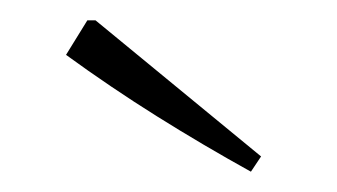

<svg xmlns="http://www.w3.org/2000/svg" viewBox="-20 -735 332 189"><path d="M227 -566Q180 -592 134.5 -620.5Q89 -649 45 -681L66 -715H74L237 -581Z"/></svg>

Font: Piazzolla Thin Thin
Style: Regular
Weight: 250
Version: Version 2.005